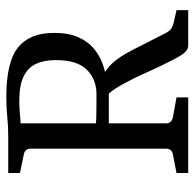

<svg xmlns="http://www.w3.org/2000/svg" viewBox="-24 -591 615 607"><g transform="rotate(-90 283.5 -287.5)"><path d="M40 0V-37L97 -48Q117 -51 117 -70V-498Q117 -517 97 -520L40 -532V-569H157Q189 -569 217 -572Q245 -575 281 -575Q391 -575 437 -538Q483 -501 483 -424Q483 -377 469 -346.5Q455 -316 433 -298Q411 -280 387.5 -271.5Q364 -263 345 -260L312 -251Q272 -251 236.5 -251Q201 -251 183 -251V-293Q198 -291 220 -290.5Q242 -290 262.5 -290Q283 -290 292 -290Q338 -291 367.5 -321.5Q397 -352 397 -419Q397 -456 385 -481.5Q373 -507 345 -520.5Q317 -534 268 -534Q246 -534 226.5 -532Q207 -530 197 -530V-70Q197 -52 218 -48L279 -37V0ZM443 0Q426 0 411.5 -24Q397 -48 378 -88L342 -166Q324 -203 307 -230Q290 -257 272 -264L334 -276Q366 -263 387 -240Q408 -217 428 -178L482 -72Q489 -59 496 -54Q503 -49 515 -46L555 -37V0Z"/></g></svg>

Font: Yrsa
Style: Regular
Weight: 400
Designer: Anna Giedrys (Yrsa+Rasa design), David Brezina (Yrsa art-direction, Rasa art-direction, design)
Foundry: Rosetta Type Foundry
Version: Version 2.004